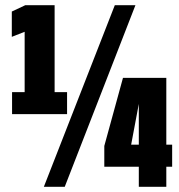

<svg xmlns="http://www.w3.org/2000/svg" viewBox="-20 -720 690 740"><path d="M26.5 -280V-365H75V-597.5L25.5 -578V-675.5L77.5 -700H190.5V-365H238.5V-280ZM149 0 422.5 -700H502L229.5 0ZM515 0V-77.5H382V-157.5L454 -420H621V-162.5H643.5V-77.5H621V0ZM485.5 -162.5H515V-319.5Z"/></svg>

Font: Trispace Condensed ExtraBold
Style: Regular
Weight: 800
Width: 3
Designer: Tyler Finck
Foundry: Etcetera Type Company
Version: Version 1.210; ttfautohint (v1.8.3)